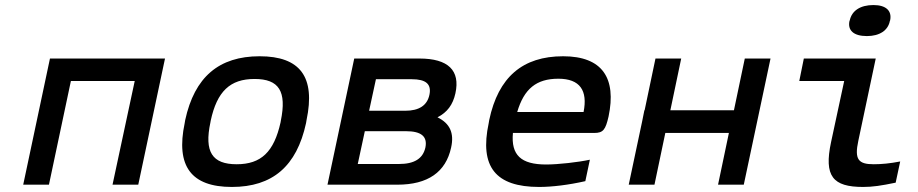

<svg xmlns="http://www.w3.org/2000/svg" viewBox="-20 -732 3640 761"><path d="M72 0H174L261 -411H514L426 0H528L634 -500H178Z M714 -256 712 -244C676 -73 738 9 899 9C1060 9 1156 -73 1193 -244L1195 -256C1231 -427 1170 -509 1009 -509C848 -509 751 -427 714 -256ZM814 -247 815 -253C840 -370 892 -419 989 -419C1086 -419 1117 -370 1093 -253L1092 -247C1066 -130 1015 -81 918 -81C821 -81 789 -130 814 -247Z M1278 0H1555C1676 0 1747 -50 1768 -147C1781 -205 1763 -243 1714 -267C1753 -287 1775 -317 1785 -362C1805 -453 1756 -500 1643 -500H1384ZM1398 -82 1426 -212H1589C1650 -212 1675 -191 1666 -147C1656 -103 1622 -82 1561 -82ZM1443 -293 1470 -418H1612C1668 -418 1691 -399 1682 -356C1673 -314 1641 -293 1586 -293Z M2392 -270C2424 -422 2368 -509 2212 -509C2052 -509 1955 -427 1919 -256L1917 -244C1880 -71 1944 9 2117 9C2168 9 2234 1 2300 -14L2318 -99C2272 -89 2192 -80 2145 -80C2045 -80 2005 -117 2013 -205H2335C2371 -205 2380 -218 2392 -270ZM2030 -288C2057 -380 2106 -420 2193 -420C2279 -420 2310 -373 2293 -288Z M2472 0H2574L2617 -205H2869L2826 0H2928L3034 -500H2932L2889 -295H2637L2680 -500H2578L2535 -295H2534L2525 -250Z M3443 -81C3382 -81 3366 -100 3382 -174L3451 -500H3166L3148 -411H3326L3274 -169C3245 -33 3281 9 3401 9C3439 9 3472 4 3530 -8L3548 -92C3507 -84 3473 -81 3443 -81ZM3347 -649C3339 -612 3363 -589 3416 -589C3467 -589 3500 -612 3507 -649L3508 -651C3516 -689 3492 -712 3442 -712C3389 -712 3356 -689 3348 -651Z"/></svg>

Font: LT Wave Mono Medium
Style: Italic
Weight: 500
Designer: Daniel Lyons
Version: Version 2.5 (Glyphs App)